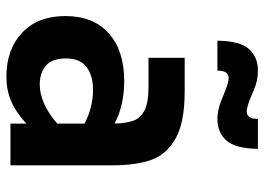

<svg xmlns="http://www.w3.org/2000/svg" viewBox="-136 -698 847 616"><g transform="rotate(90 288.0 -390.5)"><path d="M32 0ZM511 -326V0H377V-51Q340 -17 304.5 -2Q269 13 227 13Q139 13 85.5 -37.5Q32 -88 32 -176Q32 -266 87.5 -315.5Q143 -365 240 -365Q319 -365 377 -334Q376 -372 367.5 -395Q359 -418 334 -430.5Q309 -443 260 -443H166V-559H275Q374 -559 425.5 -529.5Q477 -500 494 -450.5Q511 -401 511 -326ZM377 -150V-238Q324 -265 268 -265Q224 -265 196 -244.5Q168 -224 168 -178Q168 -133 191.5 -113.5Q215 -94 251 -94Q312 -94 377 -150ZM207 -794Q239 -794 266 -782L303 -767Q327 -758 338 -758Q362 -758 362 -794H458Q457 -721 431 -692.5Q405 -664 362 -664Q336 -664 304 -676L267 -691Q243 -700 231 -700Q207 -700 207 -664H111Q112 -737 138 -765.5Q164 -794 207 -794Z"/></g></svg>

Font: Biryani
Style: Bold
Weight: 700
Designer: Dan Reynolds and Mathieu Reguer
Foundry: Dan Reynolds and Mathieu Reguer
Version: Version 1.004; ttfautohint (v1.1) -l 5 -r 5 -G 72 -x 0 -D la